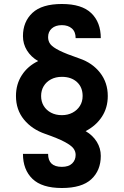

<svg xmlns="http://www.w3.org/2000/svg" viewBox="-20 -731 620 962"><path d="M95 40H221Q221 105 290 105Q324 105 341.5 88Q359 71 359 45Q359 27 347.5 12Q336 -3 303 -20.5Q270 -38 207 -60Q140 -83 100 -132Q60 -181 60 -250Q60 -309 89.5 -354.5Q119 -400 171 -425Q135 -446 115 -478.5Q95 -511 95 -550Q95 -622 142.5 -666.5Q190 -711 290 -711Q390 -711 437.5 -665Q485 -619 485 -540H359Q359 -572 340 -588.5Q321 -605 290 -605Q258 -605 239.5 -588.5Q221 -572 221 -545Q221 -524 233 -509Q245 -494 278 -477.5Q311 -461 378 -438Q443 -416 481.5 -366.5Q520 -317 520 -250Q520 -191 490.5 -146Q461 -101 409 -74Q445 -53 465 -20.5Q485 12 485 50Q485 123 437.5 167Q390 211 290 211Q190 211 142.5 165Q95 119 95 40ZM394 -250Q394 -294 365.5 -320Q337 -346 290 -346Q259 -346 235.5 -333.5Q212 -321 199 -299.5Q186 -278 186 -250Q186 -222 199 -200.5Q212 -179 235.5 -166.5Q259 -154 290 -154Q320 -154 343.5 -166.5Q367 -179 380.5 -200.5Q394 -222 394 -250Z"/></svg>

Font: .
Style: 
Weight: 500
Designer: A.Korolkova, Vitaly Kuzmin
Foundry: ParaType Ltd
Version: Version 1.000; Glyphs 3.2, build 3192.0